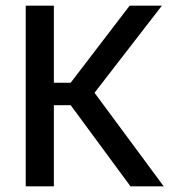

<svg xmlns="http://www.w3.org/2000/svg" viewBox="-20 -659 614 679"><path d="M441.5 0 230 -287H163.5V-366.5H230L438.5 -639H552.5L305.5 -319.5L305 -343.5L559 0ZM71 0V-639H170.5V0Z"/></svg>

Font: Anek Telugu Medium Medium
Style: Regular
Weight: 500
Version: Version 1.003